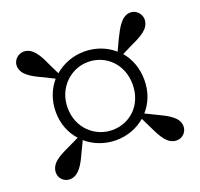

<svg xmlns="http://www.w3.org/2000/svg" viewBox="-102 -759 814 780"><g transform="rotate(-20 305.0 -369.5)"><path d="M164 -369C164 -455 230 -516 305 -516C383 -516 445 -455 445 -369C445 -281 383 -222 305 -222C231 -222 164 -280 164 -369ZM113 -369C113 -318 131 -274 161 -241L113 -218C70 -198 29 -178 29 -137C29 -113 49 -93 74 -93C113 -93 135 -135 154 -177L177 -225C211 -195 257 -178 305 -178C354 -178 398 -195 432 -224L455 -177C475 -135 496 -93 536 -93C561 -93 581 -113 581 -138C581 -177 538 -198 496 -218L449 -241C478 -274 496 -317 496 -369C496 -421 479 -464 451 -497L497 -520C539 -539 581 -560 581 -600C581 -624 561 -646 536 -646C497 -646 476 -603 455 -561L433 -514C399 -544 354 -561 305 -561C257 -561 212 -544 177 -514L154 -561C135 -604 113 -645 74 -645C50 -645 28 -625 28 -600C28 -561 71 -539 113 -520L159 -497C131 -464 113 -421 113 -369Z"/></g></svg>

Font: Noto Serif CJK SC Black
Style: Regular
Weight: 900
Designer: Ryoko NISHIZUKA 西塚涼子 (kana & ideographs); Frank Grießhammer (Latin, Greek & Cyrillic); Wenlong ZHANG 张文龙 (bopomofo); San
Foundry: Adobe
Version: Version 2.001;hotconv 1.1.0;makeotfexe 2.6.0